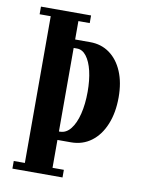

<svg xmlns="http://www.w3.org/2000/svg" viewBox="-80 -758 627 817"><g transform="rotate(10 233.0 -350.0)"><path d="M185 -153.5V-190H202Q229 -190 248.5 -214.5Q268 -239 278.5 -281.5Q289 -324 289 -377.5Q289 -427.5 279.8 -466.8Q270.5 -506 253.2 -528.5Q236 -551 213 -551H185V-587.5H263Q311 -587.5 347 -561.5Q383 -535.5 403 -488.2Q423 -441 423 -377Q423 -310.5 402.2 -260Q381.5 -209.5 344 -181.5Q306.5 -153.5 256 -153.5ZM30.5 0V-33H78.5V-667H30.5V-700H247V-667H198V-33H247V0Z"/></g></svg>

Font: Imbue 24pt
Style: Bold
Weight: 700
Designer: Tyler Finck
Foundry: Etcetera Type Company
Version: Version 1.102